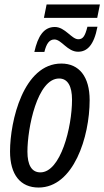

<svg xmlns="http://www.w3.org/2000/svg" viewBox="-20 -831 468 861"><path d="M177 -751H416L428 -811H189ZM134 -598H179C188 -635 201 -654 224 -654C256 -654 282 -599 330 -599C370 -599 401 -627 417 -711H372C361 -667 351 -655 331 -655C301 -655 272 -710 226 -710C177 -710 150 -670 134 -598ZM153 10C310 10 382 -217 382 -382C382 -487 335 -546 255 -546C85 -546 25 -288 25 -152C25 -47 72 10 153 10ZM161 -58C122 -58 103 -91 103 -151C103 -257 147 -479 245 -479C284 -479 303 -444 303 -384C303 -260 252 -58 161 -58Z"/></svg>

Font: Noto Sans ExtraCondensed
Style: Italic
Weight: 400
Width: 2
Italic angle: -12°
Designer: Monotype Design Team
Foundry: Monotype Imaging Inc.
Version: Version 2.013